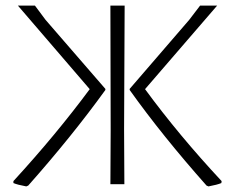

<svg xmlns="http://www.w3.org/2000/svg" viewBox="-20 -659 840 687"><path d="M28 -4V-11Q182 -179 301 -340L44 -639H105L143 -588L357 -341V-337Q237 -171 81 5L74 8Q42 2 28 -4ZM376 -194 375 -639H426L424 -197L425 0H375ZM719 5Q561 -173 444 -337V-341L657 -588L696 -639H757L499 -340Q620 -175 773 -11L772 -4Q758 2 726 8Z"/></svg>

Font: Luna Sans Light
Style: Regular
Weight: 300
Designer: Juan Pablo del Peral
Foundry: Huerta Tipografica
Version: Version 2.001; ttfautohint (v1.5)